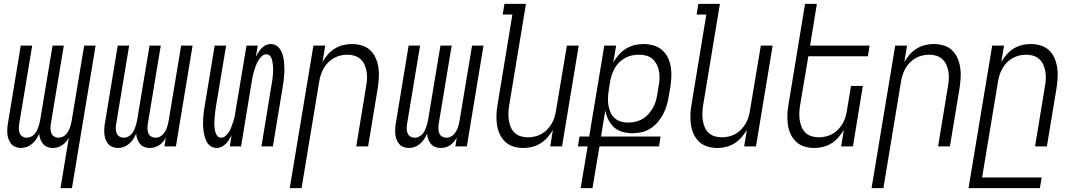

<svg xmlns="http://www.w3.org/2000/svg" viewBox="-20 -755 5540 990"><path d="M292 215 335 -46Q329 -34 320.5 -24Q312 -14 301 -6.5Q290 1 277 4.5Q264 8 252 8Q237 8 223.5 2.5Q210 -3 201.5 -13.5Q193 -24 188 -37.5Q183 -51 182 -66Q176 -51 167 -37.5Q158 -24 145.5 -13.5Q133 -3 118 2.5Q103 8 88 8Q73 8 59.5 2.5Q46 -3 37.5 -13.5Q29 -24 24 -37.5Q19 -51 18 -65.5Q17 -80 18 -95.5Q19 -111 22 -126L87 -520H146L79 -116Q77 -103 77 -91Q77 -79 81.5 -68Q86 -57 96 -51Q106 -45 118 -45Q128 -45 137.5 -49Q147 -53 155 -60.5Q163 -68 168 -77.5Q173 -87 176.5 -96.5Q180 -106 182.5 -115.5Q185 -125 187 -135L251 -520H309L242 -116Q240 -103 240.5 -91Q241 -79 245 -68Q249 -57 259.5 -51Q270 -45 282 -45Q292 -45 301.5 -49Q311 -53 318.5 -60.5Q326 -68 331.5 -77.5Q337 -87 340.5 -96.5Q344 -106 346 -115.5Q348 -125 350 -135L414 -520H473L351 215Z M588 8Q573 8 559.5 2.5Q546 -3 537.5 -13.5Q529 -24 524 -37.5Q519 -51 518 -65.5Q517 -80 518 -95.5Q519 -111 522 -126L587 -520H646L579 -116Q577 -103 577 -91Q577 -79 581.5 -68Q586 -57 596 -51Q606 -45 618 -45Q628 -45 637.5 -49Q647 -53 655 -60.5Q663 -68 668 -77.5Q673 -87 676.5 -96.5Q680 -106 682.5 -115.5Q685 -125 687 -135L751 -520H809L742 -116Q740 -103 740.5 -91Q741 -79 745 -68Q749 -57 759.5 -51Q770 -45 782 -45Q792 -45 801.5 -49Q811 -53 818.5 -60.5Q826 -68 831.5 -77.5Q837 -87 840.5 -96.5Q844 -106 846 -115.5Q848 -125 850 -135L914 -520H973L887 0H828L835 -46Q829 -34 820.5 -24Q812 -14 801 -6.5Q790 1 777 4.5Q764 8 752 8Q737 8 723.5 2.5Q710 -3 701.5 -13.5Q693 -24 688 -37.5Q683 -51 682 -66Q676 -51 667 -37.5Q658 -24 645.5 -13.5Q633 -3 618 2.5Q603 8 588 8Z M1098 8Q1081 8 1067.5 -0.5Q1054 -9 1046.5 -23Q1039 -37 1035 -52.5Q1031 -68 1029 -84Q1027 -100 1027 -117Q1027 -134 1028 -150.5Q1029 -167 1031.5 -184Q1034 -201 1037 -218L1087 -520H1146L1094 -209Q1092 -197 1090.5 -185.5Q1089 -174 1088 -162.5Q1087 -151 1086 -139.5Q1085 -128 1085 -117Q1085 -106 1086.5 -94.5Q1088 -83 1091 -72.5Q1094 -62 1101 -53.5Q1108 -45 1120 -45Q1133 -45 1144.5 -55.5Q1156 -66 1163 -78.5Q1170 -91 1174.5 -104.5Q1179 -118 1183.5 -131Q1188 -144 1190.5 -157.5Q1193 -171 1195 -185L1251 -520H1309L1299 -462Q1305 -474 1312.5 -485.5Q1320 -497 1329 -506.5Q1338 -516 1350.5 -522Q1363 -528 1375 -528Q1392 -528 1405.5 -519.5Q1419 -511 1427 -497Q1435 -483 1439 -467.5Q1443 -452 1444.5 -436Q1446 -420 1446.5 -403Q1447 -386 1445.5 -369.5Q1444 -353 1442 -336Q1440 -319 1437 -302L1387 0H1328L1379 -311Q1381 -323 1383 -334.5Q1385 -346 1386 -357.5Q1387 -369 1388 -380.5Q1389 -392 1388.5 -403Q1388 -414 1386.5 -425.5Q1385 -437 1382.5 -447.5Q1380 -458 1372.5 -466.5Q1365 -475 1353 -475Q1340 -475 1329 -464.5Q1318 -454 1311 -441.5Q1304 -429 1299 -415.5Q1294 -402 1290 -389Q1286 -376 1283 -362.5Q1280 -349 1278 -335L1223 0H1165L1174 -58Q1168 -46 1161 -34.5Q1154 -23 1144.5 -13.5Q1135 -4 1122.5 2Q1110 8 1098 8Z M1474 215 1596 -520H1657L1643 -435Q1654 -455 1670 -473.5Q1686 -492 1706.5 -504.5Q1727 -517 1749.5 -522.5Q1772 -528 1794 -528Q1821 -528 1846 -520.5Q1871 -513 1889 -496Q1907 -479 1917 -456Q1927 -433 1931 -407.5Q1935 -382 1933.5 -355.5Q1932 -329 1928 -302L1878 0H1817L1868 -311Q1872 -331 1872.5 -350Q1873 -369 1870 -387Q1867 -405 1859.5 -421.5Q1852 -438 1839 -450Q1826 -462 1808.5 -467.5Q1791 -473 1771 -473Q1754 -473 1736.5 -469Q1719 -465 1702.5 -456Q1686 -447 1672.5 -433.5Q1659 -420 1649.5 -403.5Q1640 -387 1634.5 -370Q1629 -353 1626 -335L1535 215Z M2088 8Q2073 8 2059.5 2.5Q2046 -3 2037.5 -13.5Q2029 -24 2024 -37.5Q2019 -51 2018 -65.5Q2017 -80 2018 -95.5Q2019 -111 2022 -126L2087 -520H2146L2079 -116Q2077 -103 2077 -91Q2077 -79 2081.5 -68Q2086 -57 2096 -51Q2106 -45 2118 -45Q2128 -45 2137.5 -49Q2147 -53 2155 -60.5Q2163 -68 2168 -77.5Q2173 -87 2176.5 -96.5Q2180 -106 2182.5 -115.5Q2185 -125 2187 -135L2251 -520H2309L2242 -116Q2240 -103 2240.5 -91Q2241 -79 2245 -68Q2249 -57 2259.5 -51Q2270 -45 2282 -45Q2292 -45 2301.5 -49Q2311 -53 2318.5 -60.5Q2326 -68 2331.5 -77.5Q2337 -87 2340.5 -96.5Q2344 -106 2346 -115.5Q2348 -125 2350 -135L2414 -520H2473L2387 0H2328L2335 -46Q2329 -34 2320.5 -24Q2312 -14 2301 -6.5Q2290 1 2277 4.5Q2264 8 2252 8Q2237 8 2223.5 2.5Q2210 -3 2201.5 -13.5Q2193 -24 2188 -37.5Q2183 -51 2182 -66Q2176 -51 2167 -37.5Q2158 -24 2145.5 -13.5Q2133 -3 2118 2.5Q2103 8 2088 8Z M2679 8Q2652 8 2627.5 0.5Q2603 -7 2585 -24Q2567 -41 2556.5 -64Q2546 -87 2542.5 -112.5Q2539 -138 2540 -164.5Q2541 -191 2546 -218L2622 -680H2572L2581 -735H2692L2605 -209Q2602 -189 2601.5 -170Q2601 -151 2604 -133Q2607 -115 2614 -98.5Q2621 -82 2634 -70Q2647 -58 2664.5 -52.5Q2682 -47 2702 -47Q2719 -47 2737 -51Q2755 -55 2771.5 -64Q2788 -73 2801 -86.5Q2814 -100 2824 -116.5Q2834 -133 2839 -150Q2844 -167 2847 -185L2903 -520H2964L2878 0H2817L2831 -85Q2819 -65 2803 -46.5Q2787 -28 2766.5 -15.5Q2746 -3 2723.5 2.5Q2701 8 2679 8Z M2974 215 3010 0H2960L2968 -51H3018L3096 -520H3157L3142 -433Q3155 -455 3171.5 -473.5Q3188 -492 3208.5 -504.5Q3229 -517 3252.5 -522.5Q3276 -528 3298 -528Q3325 -528 3350.5 -520.5Q3376 -513 3394.5 -496.5Q3413 -480 3424 -457Q3435 -434 3439 -408.5Q3443 -383 3441.5 -356Q3440 -329 3436 -302L3428 -258Q3425 -235 3418 -212Q3411 -189 3399.5 -167Q3388 -145 3371.5 -125.5Q3355 -106 3334 -92.5Q3313 -79 3289 -73.5Q3265 -68 3242 -68Q3215 -68 3190 -75Q3165 -82 3146.5 -98.5Q3128 -115 3117 -137.5Q3106 -160 3101 -185L3079 -51H3386L3378 0H3071L3035 215ZM3219 -123Q3237 -123 3255.5 -127Q3274 -131 3291 -140.5Q3308 -150 3321.5 -164.5Q3335 -179 3345 -196Q3355 -213 3360.5 -231Q3366 -249 3369 -267L3376 -311Q3380 -331 3380.5 -350Q3381 -369 3378 -387.5Q3375 -406 3366.5 -422.5Q3358 -439 3344.5 -451Q3331 -463 3313 -468Q3295 -473 3275 -473Q3258 -473 3240 -469.5Q3222 -466 3205 -457Q3188 -448 3174 -434.5Q3160 -421 3150.5 -404.5Q3141 -388 3135 -370.5Q3129 -353 3126 -335L3119 -291Q3116 -271 3115 -251.5Q3114 -232 3117 -213Q3120 -194 3127.5 -176.5Q3135 -159 3148.5 -146.5Q3162 -134 3180.5 -128.5Q3199 -123 3219 -123Z M3679 8Q3652 8 3627.5 0.5Q3603 -7 3585 -24Q3567 -41 3556.5 -64Q3546 -87 3542.5 -112.5Q3539 -138 3540 -164.5Q3541 -191 3546 -218L3622 -680H3572L3581 -735H3692L3605 -209Q3602 -189 3601.5 -170Q3601 -151 3604 -133Q3607 -115 3614 -98.5Q3621 -82 3634 -70Q3647 -58 3664.5 -52.5Q3682 -47 3702 -47Q3719 -47 3737 -51Q3755 -55 3771.5 -64Q3788 -73 3801 -86.5Q3814 -100 3824 -116.5Q3834 -133 3839 -150Q3844 -167 3847 -185L3903 -520H3964L3878 0H3817L3831 -85Q3819 -65 3803 -46.5Q3787 -28 3766.5 -15.5Q3746 -3 3723.5 2.5Q3701 8 3679 8Z M4179 8Q4152 8 4127.5 0.5Q4103 -7 4085 -24Q4067 -41 4056.5 -64Q4046 -87 4042.5 -112.5Q4039 -138 4040 -164.5Q4041 -191 4046 -218L4131 -735H4192L4157 -520H4464L4455 -465H4148L4105 -209Q4102 -189 4101.5 -170Q4101 -151 4104 -133Q4107 -115 4114 -98.5Q4121 -82 4134 -70Q4147 -58 4164.5 -52.5Q4182 -47 4202 -47Q4219 -47 4237 -51Q4255 -55 4271.5 -64Q4288 -73 4301 -86.5Q4314 -100 4324 -116.5Q4334 -133 4339 -150Q4344 -167 4347 -185L4368 -312H4429L4378 0H4317L4331 -85Q4319 -65 4303 -46.5Q4287 -28 4266.5 -15.5Q4246 -3 4223.5 2.5Q4201 8 4179 8Z M4474 215 4596 -520H4657L4643 -435Q4654 -455 4670 -473.5Q4686 -492 4706.5 -504.5Q4727 -517 4749.5 -522.5Q4772 -528 4794 -528Q4821 -528 4846 -520.5Q4871 -513 4889 -496Q4907 -479 4917 -456Q4927 -433 4931 -407.5Q4935 -382 4933.5 -355.5Q4932 -329 4928 -302L4878 0H4817L4868 -311Q4872 -331 4872.5 -350Q4873 -369 4870 -387Q4867 -405 4859.5 -421.5Q4852 -438 4839 -450Q4826 -462 4808.5 -467.5Q4791 -473 4771 -473Q4754 -473 4736.5 -469Q4719 -465 4702.5 -456Q4686 -447 4672.5 -433.5Q4659 -420 4649.5 -403.5Q4640 -387 4634.5 -370Q4629 -353 4626 -335L4535 215Z M4974 215 5096 -520H5157L5143 -435Q5154 -455 5170 -473.5Q5186 -492 5206.5 -504.5Q5227 -517 5249.5 -522.5Q5272 -528 5294 -528Q5321 -528 5346 -520.5Q5371 -513 5389 -496Q5407 -479 5417 -456Q5427 -433 5431 -407.5Q5435 -382 5433.5 -355.5Q5432 -329 5428 -302L5378 0H5317L5368 -311Q5372 -331 5372.5 -350Q5373 -369 5370 -387Q5367 -405 5359.5 -421.5Q5352 -438 5339 -450Q5326 -462 5308.5 -467.5Q5291 -473 5271 -473Q5254 -473 5236.5 -469Q5219 -465 5202.5 -456Q5186 -447 5172.5 -433.5Q5159 -420 5149.5 -403.5Q5140 -387 5134.5 -370Q5129 -353 5126 -335L5044 160H5351L5342 215Z"/></svg>

Font: Iosevka Light
Style: Italic
Weight: 300
Italic angle: -9°
Monospace: yes
Designer: Belleve Invis
Foundry: Belleve Invis
Version: Version 32.5.0; ttfautohint (v1.8.4)